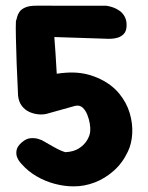

<svg xmlns="http://www.w3.org/2000/svg" viewBox="-20 -663 521 675"><path d="M238.2 -7.8Q207 -7.8 173.4 -16.5Q139.8 -25.2 109.4 -42.8Q79 -60.2 55.8 -86.5Q55.8 -86.5 50.1 -93Q44.5 -99.5 40.2 -110.1Q36 -120.8 38.1 -134.2Q40.2 -147.8 55.5 -161.5Q72 -176.2 88.2 -177.2Q104.5 -178.2 115.8 -174.2Q127 -170.2 127 -170.2Q146.2 -159.2 169.4 -146.1Q192.5 -133 209.5 -128Q239 -129.2 258.1 -141.8Q277.2 -154.2 287 -171.5Q296.8 -188.8 297.2 -202.5Q298.2 -213 295.6 -228.8Q293 -244.5 286.8 -260Q280.5 -275.5 270.4 -284.8Q260.2 -294 244.8 -291L143.8 -262.8Q130.8 -259.5 114.5 -261.1Q98.2 -262.8 83 -269.6Q67.8 -276.5 56.8 -290.6Q45.8 -304.8 43.5 -327.2Q40.5 -386.2 38.6 -438.4Q36.8 -490.5 35.9 -530.1Q35 -569.8 36 -588.8Q38 -593.8 40.1 -603Q42.2 -612.2 48.6 -621.5Q55 -630.8 69.4 -637Q83.8 -643.2 109.2 -643L353.8 -642.8Q353.8 -642.8 361.1 -641.5Q368.5 -640.2 379.5 -636.2Q390.5 -632.2 401.2 -624.5Q412 -616.8 418.9 -603.5Q425.8 -590.2 425 -571Q424.2 -552.8 414.8 -543.2Q405.2 -533.8 393.5 -530.5Q381.8 -527.2 372.6 -526.9Q363.5 -526.5 363.5 -526.5L171 -532.8Q172.5 -514.2 175.1 -476.5Q177.8 -438.8 179.5 -403.8Q213.5 -408.8 238.9 -408Q264.2 -407.2 286.9 -401.6Q309.5 -396 332.5 -385Q373.8 -365 399.4 -333.6Q425 -302.2 435.9 -265.8Q446.8 -229.2 444.9 -193.8Q443 -158.2 430 -131Q411 -90.2 380.2 -62.9Q349.5 -35.5 312.8 -21.5Q276 -7.5 238.2 -7.8Z"/></svg>

Font: Sour Gummy Black
Style: Regular
Weight: 900
Version: Version 1.000